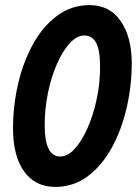

<svg xmlns="http://www.w3.org/2000/svg" viewBox="-20 -721 540 752"><path d="M31 -218Q31 -307 51 -393Q71 -479 109.5 -548.5Q148 -618 204 -659.5Q260 -701 331 -701Q410 -701 453 -638Q496 -575 496 -474Q496 -385 476 -298.5Q456 -212 417.5 -142Q379 -72 323.5 -30.5Q268 11 196 11Q118 11 74.5 -49.5Q31 -110 31 -218ZM155 -230Q155 -108 216 -108Q245 -108 272.5 -138Q300 -168 322.5 -218.5Q345 -269 358.5 -331.5Q372 -394 372 -459Q372 -525 356.5 -553.5Q341 -582 310 -582Q281 -582 253.5 -552Q226 -522 203.5 -471.5Q181 -421 168 -358Q155 -295 155 -230Z"/></svg>

Font: Radio Canada Condensed SemiBold
Style: Italic
Weight: 600
Width: 3
Italic angle: -12°
Designer: Charles Daoud, Etienne Aubert Bonn, Alexandre Saumier Demers, Jacques Le Bailly
Foundry: Radio-Canada
Version: Version 2.104; ttfautohint (v1.8.4.7-5d5b);gftools[0.9.28.de